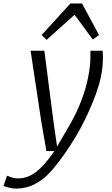

<svg xmlns="http://www.w3.org/2000/svg" viewBox="-118 -852 650 1117"><path d="M-24 245Q-42 245 -62 240.5Q-82 236 -98 230L-77 170Q-65.5 175 -50 180.5Q-34.5 186 -12 186Q22.5 186 55.8 170.5Q89 155 123.8 120Q158.5 85 198 27H152L122 -146L60 -557H140L193 -146L214 1Q230 -27 246.2 -54.2Q262.5 -81.5 278 -109Q315.5 -171.5 342.8 -236Q370 -300.5 386.2 -364.8Q402.5 -429 407 -491Q408 -504.5 408 -517Q408 -529.5 408 -557H479Q480.5 -539 480.8 -522.2Q481 -505.5 480 -491Q476.5 -405 440 -305Q403.5 -205 350 -105Q325 -59 292.5 -8.5Q260 42 225 88Q190 134 157 167Q126.5 197.5 80.2 221.2Q34 245 -24 245ZM316 -766 153 -620 124 -648 292 -832H359L458 -648L422 -622Z"/></svg>

Font: Merriweather Sans Variable Regular
Style: Italic
Weight: 300
Italic angle: -8°
Designer: Eben Sorkin
Foundry: Eben Sorkin
Version: Version 2.001